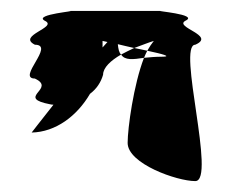

<svg xmlns="http://www.w3.org/2000/svg" viewBox="-20 -634 433 352"><path d="M38 -391C82 -392 121 -421 145 -462C157 -471 165 -483 169 -497C169 -510 183 -523 202 -534C198 -538 197 -544 196 -553C205 -551 216 -548 226 -546C240 -551 252 -556 262 -559C258 -554 254 -548 250 -541C278 -535 297 -530 276 -530C265 -530 254 -529 244 -528C225 -479 214 -399 214 -372C214 -334 304 -302 338 -302C377 -302 304 -552 338 -552C377 -569 298 -584 320 -596C346 -608 259 -614 276 -614H106C128 -614 40 -608 62 -596C88 -584 10 -569 44 -552C82 -552 10 -490 44 -490C82 -472 16 -457 62 -445C68 -444 73 -442 78 -442C55 -413 38 -391 38 -391ZM168 -547V-559C168 -559 172 -558 177 -557C174 -554 172 -551 168 -547ZM202 -534C209 -523 224 -525 244 -528C246 -533 248 -537 250 -541C242 -543 235 -544 226 -546C218 -542 209 -538 202 -534Z"/></svg>

Font: bitstorm
Style: excn
Weight: 400
Version: Version 0.2